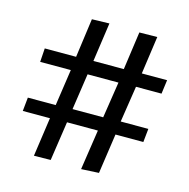

<svg xmlns="http://www.w3.org/2000/svg" viewBox="-94 -718 788 799"><g transform="rotate(15 300.0 -318.0)"><path d="M324 -10 350 -183H217L192 -14L120 -13L144 -181H27L33 -240H153L176 -397H44L48 -456H183L206 -624L281 -626L257 -458H388L411 -622L488 -623L465 -460H574L566 -400H456L432 -244H551L545 -186H425L400 -14ZM225 -242H357L381 -398H248Z"/></g></svg>

Font: Inconsolata Expanded Medium
Style: Regular
Weight: 500
Width: 7
Monospace: yes
Designer: Raph Levien, Cyreal, Brenton Simpson
Foundry: Raph Levien, Cyreal, Google
Version: Version 3.001; ttfautohint (v1.8.2.53-6de2)